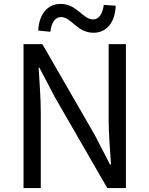

<svg xmlns="http://www.w3.org/2000/svg" viewBox="-20 -959 762 979"><path d="M100 0H188V-385C188 -462 181 -540 177 -614H181L260 -463L527 0H622V-734H534V-352C534 -276 541 -194 546 -120H541L463 -271L196 -734H100ZM457 -792C523 -792 567 -844 570 -930L509 -934C503 -886 483 -860 455 -860C402 -860 373 -939 289 -939C222 -939 179 -887 175 -803L237 -797C242 -846 263 -872 291 -872C344 -872 373 -792 457 -792Z"/></svg>

Font: Microsoft YaHei
Style: Regular
Weight: 400
Designer: Ryoko NISHIZUKA 西塚涼子 (kana, bopomofo & ideographs); Paul D. Hunt (Latin, Greek & Cyrillic); Sandoll Communications 산돌커뮤니
Foundry: Adobe
Version: Version 2.001;hotconv 1.0.111;makeotfexe 2.5.65597